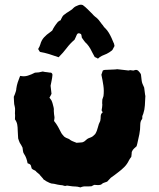

<svg xmlns="http://www.w3.org/2000/svg" viewBox="-20 -787 692 835"><path d="M478 -587Q476 -583 473.5 -578.5Q471 -574 469 -570L466 -567Q461 -563 455.5 -559.5Q450 -556 444 -553Q434 -549 424 -544.5Q414 -540 406 -532Q402 -534 399 -536Q396 -538 392 -539Q387 -548 382 -557.5Q377 -567 373 -575Q366 -587 358 -596Q351 -602 346 -609Q341 -616 336 -623Q335 -628 334.5 -632Q334 -636 332 -639Q319 -647 314 -636Q312 -631 309.5 -625.5Q307 -620 304 -614Q285 -598 270 -578Q255 -558 235 -538Q213 -546 193 -552Q173 -558 155 -561Q152 -562 150 -567Q148 -569 147.5 -571Q147 -573 146 -574Q149 -579 151.5 -584Q154 -589 155 -593Q160 -612 171.5 -624.5Q183 -637 198 -647Q204 -651 207 -654Q216 -673 232 -692Q234 -693 237 -695.5Q240 -698 244 -699Q245 -704 248 -708Q253 -720 262 -725Q269 -731 278 -736Q283 -740 288.5 -743Q294 -746 298 -751Q303 -756 308.5 -759Q314 -762 320 -764Q325 -766 329.5 -766.5Q334 -767 340 -765Q351 -757 361.5 -746.5Q372 -736 382 -726Q387 -720 393 -715Q403 -708 409.5 -700Q416 -692 423 -682Q427 -678 430 -673Q433 -668 437 -665Q447 -655 453.5 -644Q460 -633 465 -622Q467 -617 469.5 -611.5Q472 -606 474 -601Q476 -598 476.5 -594Q477 -590 478 -587ZM612 -366Q611 -347 610 -328.5Q609 -310 603 -292Q601 -288 599.5 -283.5Q598 -279 599 -274Q599 -270 597 -268Q593 -263 591.5 -257Q590 -251 590 -245Q590 -223 586 -203Q582 -183 577 -162Q576 -160 575.5 -156.5Q575 -153 574 -151Q569 -146 563 -141Q557 -136 553 -126Q553 -123 552.5 -117.5Q552 -112 551 -105Q548 -101 545.5 -97.5Q543 -94 541 -90Q533 -73 520.5 -60.5Q508 -48 493 -37Q486 -31 478 -25.5Q470 -20 462 -14Q458 -10 454.5 -6Q451 -2 446 3Q439 6 433 7.5Q427 9 422 14Q420 16 415.5 17Q411 18 407 18Q403 18 399 17.5Q395 17 390 17Q387 18 384.5 19.5Q382 21 378 23Q366 24 353.5 23.5Q341 23 330 28Q323 26 317.5 25Q312 24 307 24Q297 24 288.5 22.5Q280 21 271 20Q264 23 257.5 20.5Q251 18 244 18Q237 17 231 16Q225 15 218 13Q217 13 215.5 12.5Q214 12 212 12Q203 12 195 8Q187 4 179 0Q178 -2 175.5 -3Q173 -4 170 -6Q167 -11 163 -15Q159 -19 155 -24Q152 -29 147.5 -32Q143 -35 139 -39Q135 -45 129 -47Q123 -49 118 -54Q116 -60 114 -68Q111 -73 107.5 -74Q104 -75 100 -77Q98 -88 94.5 -98Q91 -108 85 -117Q81 -122 80 -130Q79 -138 78 -145Q76 -150 72.5 -155.5Q69 -161 66 -166Q64 -170 62.5 -174.5Q61 -179 59 -185Q59 -193 58 -202Q57 -211 57 -221Q57 -233 55 -245Q53 -257 45 -268Q45 -274 45.5 -280.5Q46 -287 45 -293Q45 -301 45.5 -309Q46 -317 44 -324Q41 -334 41 -344.5Q41 -355 40 -366Q42 -372 45 -378Q47 -384 49 -390Q51 -396 51 -402Q53 -416 57 -428.5Q61 -441 66 -453Q66 -453 68 -457Q85 -453 101 -458Q117 -463 132 -471Q148 -471 166 -476Q171 -475 175.5 -474Q180 -473 185 -473Q190 -472 194.5 -471.5Q199 -471 202 -471Q209 -467 208 -460Q207 -448 204.5 -436.5Q202 -425 200 -414L204 -379Q202 -375 200 -371Q198 -367 195 -362Q197 -360 199.5 -356.5Q202 -353 204 -350Q206 -346 207 -342.5Q208 -339 209 -336Q211 -328 213 -320.5Q215 -313 214 -305Q214 -298 215 -291Q216 -284 217 -277Q217 -274 216.5 -270Q216 -266 215 -261Q225 -249 232.5 -235.5Q240 -222 247 -208Q250 -203 253.5 -199.5Q257 -196 259 -193Q267 -187 274 -185Q281 -183 286 -178Q292 -174 299 -171.5Q306 -169 313 -166Q320 -167 326.5 -167Q333 -167 338 -168Q344 -170 347.5 -172.5Q351 -175 354 -178Q359 -183 364.5 -185.5Q370 -188 376 -190Q381 -192 385.5 -196Q390 -200 394 -204Q402 -217 405.5 -232.5Q409 -248 416 -261Q418 -271 418 -281.5Q418 -292 427 -299Q422 -304 422 -308Q423 -314 424 -320Q425 -326 425 -332Q424 -337 424.5 -343Q425 -349 425 -354Q428 -362 430 -369Q433 -392 429.5 -415.5Q426 -439 421 -462Q423 -466 424 -471Q425 -476 427 -480Q429 -481 431 -482Q433 -483 436 -483Q447 -484 458.5 -484Q470 -484 481 -485Q489 -487 499 -485Q508 -484 516.5 -483Q525 -482 534 -481Q536 -481 537.5 -480.5Q539 -480 541 -481Q547 -483 553.5 -481Q560 -479 566 -482Q577 -486 585 -475Q588 -472 590 -469Q592 -466 593 -463Q595 -446 596 -437.5Q597 -429 599.5 -423Q602 -417 607 -406L611 -375Q613 -368 612 -366Z"/></svg>

Font: Darumadrop One
Style: Regular
Weight: 400
Version: Version 1.000